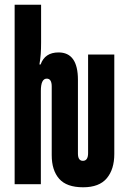

<svg xmlns="http://www.w3.org/2000/svg" viewBox="-20 -780 540 813"><path d="M464 -128V-549H353V-132Q353 -99 331 -99Q310 -99 310 -130V-442Q310 -558 228 -558Q170 -558 152 -507H147Q151 -531 152.5 -551.5Q154 -572 154 -600V-760H42V0H153V-395Q153 -447 178 -447Q199 -447 199 -414V-123Q199 -59 230.5 -23Q262 13 332 13Q400 13 432 -25Q464 -63 464 -128Z"/></svg>

Font: Noto Sans Mono UI Condensed ExtraBold
Style: Regular
Weight: 800
Width: 3
Designer: Monotype Design team
Foundry: Monotype Imaging Inc.
Version: 1.000